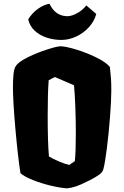

<svg xmlns="http://www.w3.org/2000/svg" viewBox="-20 -1006 670 1036"><path d="M580.6 -517.6Q580.6 -465.3 573.7 -376Q566.9 -286.6 556.6 -205.6Q546.4 -124.5 537.6 -92.8Q533.2 -76.2 514.6 -63Q496.1 -49.8 463.9 -33.2Q460.4 -31.7 458 -30.5Q455.6 -29.3 453.6 -28.3Q418.5 -10.3 392.6 -1.2Q366.7 7.8 341.3 10.3Q304.7 7.8 253.4 -4.4Q202.1 -16.6 156.5 -34.9Q110.8 -53.2 90.3 -71.8Q76.2 -161.6 63 -311.8Q49.8 -461.9 49.8 -533.7Q49.8 -575.2 53 -606.7Q56.2 -638.2 67.4 -652.8Q84 -674.8 133.5 -698.7Q183.1 -722.7 235.8 -739.5Q288.6 -756.3 306.6 -756.3Q332 -756.3 388.4 -739.5Q444.8 -722.7 498 -696.8Q551.3 -670.9 572.8 -645Q577.1 -606.4 578.9 -582Q580.6 -557.6 580.6 -517.6ZM237.3 -383.8Q237.3 -238.8 244.1 -161.6Q266.6 -148.4 298.3 -134.8Q330.1 -121.1 354 -116.2L383.8 -136.7Q389.2 -186.5 389.2 -286.1Q389.2 -357.4 386.5 -428.2Q383.8 -499 379.4 -545.9L276.4 -590.3L242.7 -573.2Q237.3 -504.9 237.3 -383.8ZM499.5 -930.7 445.8 -976.6Q426.8 -953.6 406.2 -940.7Q385.7 -927.7 369.9 -923.1Q354 -918.5 344.7 -918.5Q278.8 -918.5 247.1 -985.8Q216.8 -981 185.3 -958.7Q153.8 -936.5 132.3 -901.9Q140.1 -865.7 167 -840.6Q193.8 -815.4 231.9 -803Q270 -790.5 311 -790.5Q351.6 -790.5 391.1 -808.8Q430.7 -827.1 459.7 -859.1Q488.8 -891.1 499.5 -930.7Z"/></svg>

Font: Fruktur
Style: Regular
Weight: 400
Designer: Viktoriya Grabowska
Foundry: Viktoriya Grabowska
Version: Version 1.004; ttfautohint (v1.4.1)